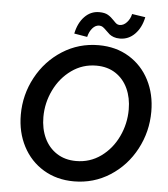

<svg xmlns="http://www.w3.org/2000/svg" viewBox="-60 -961 891 1021"><g transform="rotate(5 385.5 -450.0)"><path d="M60.5 -322.8Q60.5 -429.2 110.6 -522.2Q160.6 -615.2 248 -670.9Q335.4 -726.6 441.4 -726.6Q534.2 -726.6 604.2 -683.6Q674.3 -640.6 712.4 -566.2Q750.5 -491.7 750.5 -398.9Q750.5 -291.5 700.9 -198.2Q651.4 -105 564.5 -49.3Q477.5 6.3 372.1 6.3Q280.3 6.3 209.5 -36.4Q138.7 -79.1 99.6 -154.1Q60.5 -229 60.5 -322.8ZM629.9 -399.4Q629.9 -461.9 607.2 -511.2Q584.5 -560.5 541.3 -588.9Q498 -617.2 438.5 -617.2Q365.2 -617.2 306.4 -575.2Q247.6 -533.2 214.4 -464.8Q181.2 -396.5 181.2 -320.8Q181.2 -258.3 204.3 -208.7Q227.5 -159.2 271.2 -130.9Q314.9 -102.5 374.5 -102.5Q448.2 -102.5 506.6 -144.5Q564.9 -186.5 597.4 -254.9Q629.9 -323.2 629.9 -399.4ZM428.7 -901.9Q458.5 -901.9 475.6 -891.8Q492.7 -881.8 508.8 -864.3Q518.6 -853.5 525.6 -848.4Q532.7 -843.3 542.5 -843.3Q563.5 -843.3 580.8 -862.3Q598.1 -881.3 603.5 -907.2L674.8 -896.5Q663.1 -839.8 629.6 -805.7Q596.2 -771.5 549.8 -771.5Q530.8 -771.5 516.8 -776.6Q502.9 -781.7 494.1 -788.8Q485.4 -795.9 474.1 -807.6Q461.9 -819.8 453.9 -825.2Q445.8 -830.6 434.6 -830.6Q415 -830.6 398.9 -812.3Q382.8 -793.9 376 -765.1L306.2 -776.9Q317.9 -834 350.6 -867.9Q383.3 -901.9 428.7 -901.9Z"/></g></svg>

Font: Reddit Sans Chocolate SemiBold
Style: Italic
Weight: 600
Italic angle: -11.25°
Designer: Stephen Hutchings
Version: Version 1.013